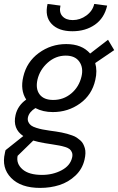

<svg xmlns="http://www.w3.org/2000/svg" viewBox="-40 -714 590 958"><path d="M321.3 -558.1Q252 -558.1 217.3 -595Q182.6 -631.8 197.3 -694.3L261.7 -686Q253.9 -652.3 271.5 -633.1Q289.1 -613.8 322.8 -613.8Q359.9 -613.8 391.1 -636.7Q422.4 -659.7 430.2 -694.3L494.6 -686Q480.5 -623.5 433.6 -590.8Q386.7 -558.1 321.3 -558.1ZM529.8 -463.9 435.1 -399.4Q446.3 -360.8 435.5 -314.9Q418.9 -240.7 359.4 -197.8Q299.8 -154.8 223.6 -154.8Q174.3 -154.8 136.7 -174.8Q106 -155.8 99.6 -129.4Q96.7 -115.7 101.6 -105.2Q106.4 -94.7 115.2 -88.1Q124 -81.5 140.9 -76.2Q157.7 -70.8 172.1 -68.1Q186.5 -65.4 209 -62Q226.1 -59.6 238.5 -57.9Q251 -56.2 267.1 -53Q283.2 -49.8 294.9 -46.4Q306.6 -43 320.1 -38.3Q333.5 -33.7 342.5 -27.6Q351.6 -21.5 360.6 -13.7Q369.6 -5.9 374.8 3.9Q379.9 13.7 383.3 25.1Q386.7 36.6 386.2 51.3Q385.7 65.9 381.8 82.5Q371.1 129.4 336.4 162.1Q301.8 194.8 256.8 209.2Q211.9 223.6 160.2 223.6Q64 223.6 15.4 173.6Q-33.2 123.5 -15.6 49.8Q-15.6 48.8 -15.1 46.6Q-14.6 44.4 -13.7 41Q-12.7 37.6 -12.2 35.2L76.2 -35.2Q22 -71.3 37.6 -140.1Q48.3 -187 90.8 -217.3Q60.1 -264.2 76.2 -331.5Q93.3 -405.3 153.8 -449.7Q214.4 -494.1 290.5 -494.1Q368.7 -494.1 409.7 -446.8L499 -515.6ZM366.7 -332.5Q377 -376.5 355.7 -406.5Q334.5 -436.5 288.1 -436.5Q237.8 -436.5 198.2 -401.4Q158.7 -366.2 147 -316.9Q136.7 -270.5 157.7 -242.9Q178.7 -215.3 225.6 -215.3Q276.9 -215.3 315.7 -247.8Q354.5 -280.3 366.7 -332.5ZM319.8 72.3Q323.2 58.1 319.3 47.4Q315.4 36.6 307.6 30.3Q299.8 23.9 284.7 19.3Q269.5 14.6 256.1 12.2Q242.7 9.8 221.2 6.3Q196.8 2.9 184.6 0.5Q147.9 -5.9 126 -12.7L47.9 63.5Q40 102.5 72 130.6Q104 158.7 169.4 158.7Q223.6 158.7 267.1 135.7Q310.5 112.8 319.8 72.3Z"/></svg>

Font: HK Grotesk Italic
Style: Regular
Weight: 400
Italic angle: -13°
Designer: Alfredo Marco Pradil and Stefan Peev
Foundry: Hanken Design Co.
Version: Version 1.000;PS 001.000;hotconv 1.0.88;makeotf.lib2.5.64775